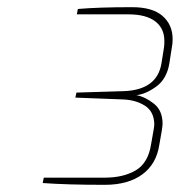

<svg xmlns="http://www.w3.org/2000/svg" viewBox="-20 -866 501 535"><path d="M99 -356 102 -371H272Q324 -371 358.5 -391.5Q393 -412 401 -464L408 -504Q410 -516 410 -520Q409 -556 383 -572Q357 -588 321 -589L190 -594L193 -608L324 -612Q418 -615 430 -690L437 -734Q438 -740 438 -752Q438 -787 412.5 -806.5Q387 -826 338 -826H194L197 -841Q255 -846 348 -846Q405 -846 433 -821.5Q461 -797 461 -757Q461 -743 459 -735L452 -690Q445 -646 415 -624.5Q385 -603 360 -601Q385 -596 409 -577Q433 -558 433 -521Q433 -517 431 -503L424 -463Q416 -409 376.5 -380Q337 -351 272 -351Q166 -351 99 -356Z"/></svg>

Font: Exo Thin
Style: Italic
Weight: 250
Italic angle: -9°
Designer: Natanael Gama
Foundry: Natanael Gama
Version: Version 1.500; ttfautohint (v1.6)